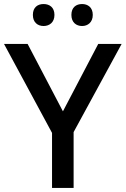

<svg xmlns="http://www.w3.org/2000/svg" viewBox="-20 -932 623 952"><path d="M143 -858C143 -821 167 -803 196 -803C225 -803 250 -821 250 -858C250 -896 225 -912 196 -912C167 -912 143 -896 143 -858ZM334 -858C334 -821 358 -803 387 -803C415 -803 440 -821 440 -858C440 -896 415 -912 387 -912C358 -912 334 -896 334 -858ZM292 -380 117 -714H0L238 -273V0H345V-277L583 -714H467Z"/></svg>

Font: Noto Sans Bassa Vah Medium
Style: Regular
Weight: 500
Designer: Monotype Design Team
Foundry: Monotype Imaging Inc.
Version: Version 2.002